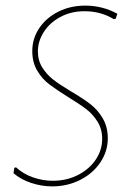

<svg xmlns="http://www.w3.org/2000/svg" viewBox="-20 -660 463 684"><path d="M398 -611 392 -593 385 -592Q339 -620 281 -620Q233 -620 195 -599.5Q157 -579 136 -546Q115 -513 115 -477Q115 -444 131 -419Q147 -394 169.5 -376.5Q192 -359 232 -335Q276 -309 302 -289Q328 -269 346 -238.5Q364 -208 364 -167Q364 -121 337.5 -81.5Q311 -42 265.5 -19Q220 4 166 4Q129 4 92 -8Q55 -20 28 -43L31 -62L37 -64Q63 -40 98 -28Q133 -16 168 -16Q218 -16 258.5 -37Q299 -58 321.5 -92Q344 -126 344 -165Q344 -200 327.5 -226.5Q311 -253 287.5 -271Q264 -289 223 -314Q180 -341 155 -360Q130 -379 112.5 -408.5Q95 -438 95 -478Q95 -523 120 -560Q145 -597 188 -618.5Q231 -640 284 -640Q345 -640 398 -611Z"/></svg>

Font: Luna Sans Thin
Style: Italic
Weight: 250
Italic angle: -7°
Designer: Juan Pablo del Peral
Foundry: Huerta Tipografica
Version: Version 2.001; ttfautohint (v1.5)